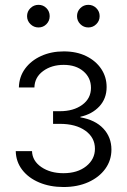

<svg xmlns="http://www.w3.org/2000/svg" viewBox="-20 -752 514 779"><path d="M237.8 6.8Q183.1 6.8 139.4 -11.5Q95.7 -29.8 70.3 -62.7Q44.9 -95.7 43.9 -138.7H109.9Q111.3 -99.1 147.7 -74.2Q184.1 -49.3 237.3 -49.3Q294.4 -49.3 329.8 -77.6Q365.2 -106 365.2 -148.4Q365.2 -193.8 326.4 -221.7Q287.6 -249.5 223.1 -249.5H195.3V-300.8H223.1Q278.3 -300.8 313.7 -326.7Q349.1 -352.5 349.1 -395.5Q349.1 -436.5 318.6 -462.6Q288.1 -488.8 238.3 -488.8Q189 -488.8 154.8 -463.6Q120.6 -438.5 119.6 -397H56.6Q57.6 -440.4 81.8 -473.4Q106 -506.3 147 -524.9Q188 -543.5 238.8 -543.5Q291 -543.5 330.1 -524.2Q369.1 -504.9 390.9 -472.2Q412.6 -439.5 412.6 -398.9Q412.6 -352.1 383.1 -320.3Q353.5 -288.6 306.2 -278.3V-275.9Q366.2 -265.6 399.2 -230.5Q432.1 -195.3 432.1 -145Q432.1 -101.6 407.2 -67.1Q382.3 -32.7 338.4 -12.9Q294.4 6.8 237.8 6.8ZM338.4 -640.6Q319.3 -640.6 305.9 -654.1Q292.5 -667.5 292.5 -686.5Q292.5 -705.6 305.9 -719Q319.3 -732.4 338.4 -732.4Q357.4 -732.4 370.8 -719Q384.3 -705.6 384.3 -686.5Q384.3 -667.5 370.8 -654.1Q357.4 -640.6 338.4 -640.6ZM136.2 -640.6Q117.2 -640.6 103.5 -654.1Q89.8 -667.5 89.8 -686.5Q89.8 -705.6 103.5 -719Q117.2 -732.4 136.2 -732.4Q155.3 -732.4 168.5 -719Q181.6 -705.6 181.6 -686.5Q181.6 -667.5 168.5 -654.1Q155.3 -640.6 136.2 -640.6Z"/></svg>

Font: Inter 20pt Light
Style: Regular
Weight: 300
Version: Version 4.001;git-66647c0bb